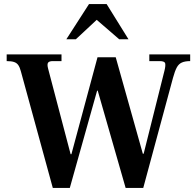

<svg xmlns="http://www.w3.org/2000/svg" viewBox="-20 -929 967 949"><path d="M241 0 83 -577Q78 -596 70.5 -607Q63 -618 49.5 -622.5Q36 -627 13 -627V-660H284V-627H241Q223 -627 217.5 -619Q212 -611 218 -589L329 -167H333L462 -646H552L686 -169H690L793 -580Q799 -604 796.5 -615.5Q794 -627 769 -627H718V-660H920V-627Q895 -627 879 -620Q863 -613 853.5 -595Q844 -577 835 -544L688 0H601L463 -481H460L325 0ZM308 -735 420 -909H507L615 -735H569L458 -831L355 -735Z"/></svg>

Font: Frank Ruhl Libre SemiBold
Style: Regular
Weight: 600
Designer: Yanek Iontef
Foundry: Fontef
Version: Version 6.003;gftools[0.9.30]